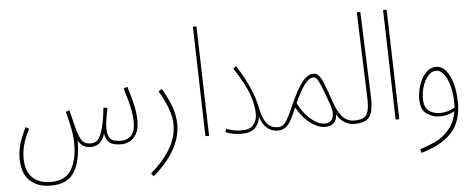

<svg xmlns="http://www.w3.org/2000/svg" viewBox="-57 -863 3080 1244"><g transform="rotate(-5 1483.0 -241.0)"><path d="M822 -137Q822 -81 802 -49.5Q782 -18 756 -6.5Q730 5 707 5Q652 5 629 -13.5Q606 -32 599 -73Q585 -30 562 -12.5Q539 5 506 5Q450 5 425 -44Q425 87 381 159.5Q337 232 228 232Q141 232 90.5 184Q40 136 40 38Q40 -4 52 -49Q64 -94 97 -160L118 -147Q92 -97 79 -52Q66 -7 66 39Q66 125 109.5 166.5Q153 208 228 208Q326 208 363.5 142.5Q401 77 401 -19Q401 -69 393.5 -111.5Q386 -154 365 -236L389 -244Q411 -150 423 -108Q438 -57 455.5 -37.5Q473 -18 507 -18Q531 -18 548 -29.5Q565 -41 582 -90Q599 -139 610 -242L635 -238L631 -213Q617 -145 617 -110Q617 -59 635.5 -38.5Q654 -18 708 -18Q745 -18 771 -43.5Q797 -69 797 -131Q797 -175 787 -223Q777 -271 751 -353L776 -363Q799 -291 810.5 -237Q822 -183 822 -137Z M880 210Q958 145 1005.5 67.5Q1053 -10 1053 -94Q1053 -183 975 -316L998 -329Q1040 -255 1058.5 -200.5Q1077 -146 1077 -93Q1077 74 896 230Z M1233 -714H1256L1276 0H1252Z M1745 -6Q1745 5 1725 5Q1682 5 1652.5 -21Q1623 -47 1609 -96Q1604 -53 1576 -24Q1548 5 1489 5Q1425 5 1383 -15L1391 -36Q1436 -17 1491 -17Q1544 -17 1567 -45Q1590 -73 1590 -114Q1590 -169 1567.5 -237Q1545 -305 1470 -421L1490 -434Q1539 -357 1567 -294Q1595 -231 1605 -187Q1619 -123 1632 -88.5Q1645 -54 1667.5 -35.5Q1690 -17 1729 -17Q1745 -17 1745 -6Z M2240 -6Q2240 5 2220 5Q2186 5 2157 -13Q2128 -31 2108 -68Q2107 -29 2086 -10.5Q2065 8 2031 8Q1988 8 1939 -26.5Q1890 -61 1847 -134Q1823 -79 1809.5 -54Q1796 -29 1775.5 -12Q1755 5 1725 5L1729 -17Q1757 -17 1777.5 -46.5Q1798 -76 1831 -153Q1869 -240 1906 -291Q1943 -342 1984 -342Q2004 -342 2017.5 -327.5Q2031 -313 2043 -285Q2055 -257 2078 -193L2091 -156Q2115 -84 2145.5 -50.5Q2176 -17 2224 -17Q2240 -17 2240 -6ZM2087 -74Q2087 -102 2076 -132Q2045 -219 2029 -258Q2013 -297 2003.5 -307.5Q1994 -318 1981 -318Q1954 -318 1924.5 -279.5Q1895 -241 1859 -162Q1890 -98 1938 -56Q1986 -14 2030 -14Q2057 -14 2072 -29.5Q2087 -45 2087 -74Z M2224 -17Q2263 -17 2283.5 -29Q2304 -41 2311.5 -67Q2319 -93 2319 -140L2318 -175L2299 -714H2322L2342 -177L2343 -144Q2343 -88 2332.5 -56Q2322 -24 2295.5 -9.5Q2269 5 2220 5Z M2470 -714H2493L2513 0H2489Z M2901 -71Q2901 50 2835.5 121Q2770 192 2638 230L2631 206Q2693 186 2739 163Q2785 140 2823 95.5Q2861 51 2873 -20Q2828 5 2777 5Q2731 5 2692 -22Q2653 -49 2653 -117Q2653 -163 2668 -209.5Q2683 -256 2712 -286.5Q2741 -317 2780 -317Q2817 -317 2844.5 -283.5Q2872 -250 2886.5 -193.5Q2901 -137 2901 -71ZM2876 -44Q2877 -54 2877 -75Q2877 -128 2865 -178Q2853 -228 2830 -260Q2807 -292 2776 -292Q2749 -292 2726 -266.5Q2703 -241 2690 -201Q2677 -161 2677 -119Q2677 -63 2706.5 -40Q2736 -17 2781 -17Q2806 -17 2831 -24.5Q2856 -32 2876 -44Z"/></g></svg>

Font: Noto Sans Arabic CondThin
Style: Regular
Weight: 250
Width: 3
Designer: Nadine Chahine
Foundry: Monotype Imaging Inc.
Version: Version 1.001